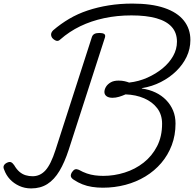

<svg xmlns="http://www.w3.org/2000/svg" viewBox="-41 -1035 1083 1072"><path d="M533 13Q502 13 473 8.5Q444 4 419 -6Q394 -16 373 -30Q358 -39 355 -49Q352 -59 361 -74Q370 -87 378.5 -89.5Q387 -92 399 -87Q422 -74 444 -66.5Q466 -59 489 -56Q512 -53 536 -53Q596 -53 655 -71.5Q714 -90 761 -127Q808 -164 836 -218.5Q864 -273 864 -344Q864 -395 837 -430.5Q810 -466 764 -486Q718 -506 660 -508Q642 -500 623.5 -494.5Q605 -489 587 -489Q565 -489 553 -498.5Q541 -508 542 -524Q543 -538 551.5 -551.5Q560 -565 577 -575Q594 -585 621 -585Q640 -585 655 -581.5Q670 -578 680 -574Q734 -580 782 -601.5Q830 -623 867 -653.5Q904 -684 925.5 -722Q947 -760 947 -802Q947 -852 918 -884.5Q889 -917 832.5 -933Q776 -949 693 -949Q612 -949 540 -933.5Q468 -918 407 -888.5Q346 -859 296 -815Q284 -803 271.5 -808Q259 -813 250 -824Q243 -835 244.5 -845.5Q246 -856 256 -866Q298 -902 345.5 -930Q393 -958 448.5 -976.5Q504 -995 566.5 -1005Q629 -1015 698 -1015Q805 -1015 877 -990.5Q949 -966 985.5 -920Q1022 -874 1022 -812Q1022 -762 1001 -718Q980 -674 943 -638Q906 -602 857 -577Q808 -552 752 -543L750 -541Q793 -535 827.5 -518.5Q862 -502 887 -476Q912 -450 925.5 -417.5Q939 -385 939 -345Q939 -280 918 -224.5Q897 -169 859.5 -125Q822 -81 771 -50Q720 -19 659.5 -3Q599 13 533 13ZM133 17Q97 17 66.5 3Q36 -11 14.5 -34Q-7 -57 -18 -88Q-24 -101 -19.5 -110.5Q-15 -120 -3 -126Q11 -133 20 -129.5Q29 -126 38 -113Q52 -89 68 -75.5Q84 -62 102.5 -56.5Q121 -51 141 -51Q183 -51 213 -84Q243 -117 269 -198L472 -828Q476 -840 486 -845.5Q496 -851 514 -851Q532 -851 540.5 -845.5Q549 -840 545 -826L343 -200Q320 -129 291 -80.5Q262 -32 223.5 -7.5Q185 17 133 17Z"/></svg>

Font: Playwrite RO Light
Style: Regular
Weight: 300
Version: Version 1.002